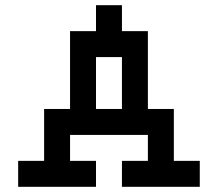

<svg xmlns="http://www.w3.org/2000/svg" viewBox="-20 -720 840 740"><path d="M50 0H350V-100H250V-200H550V-100H450V0H750V-100H650V-300H550V-600H450V-700H350V-600H250V-300H150V-100H50ZM350 -300V-500H450V-300Z"/></svg>

Font: Connection Serif
Style: Regular
Weight: 400
Version: Version 0.2